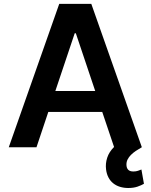

<svg xmlns="http://www.w3.org/2000/svg" viewBox="-20 -747 764 974"><path d="M24.5 0 280.5 -727.3H443.2L699.6 0H699.2Q682.9 9.2 668.7 18.8Q654.5 28.4 644 39.1Q633.5 49.7 627.5 61.6Q621.4 73.5 621.4 87.4Q621.4 104.4 629.8 113.6Q638.1 122.9 656.6 122.9Q670.1 122.9 680.2 119.3Q690.3 115.8 697.4 112.9L710.2 185.4Q697.4 192.8 677.6 199.8Q657.7 206.7 630.7 206.7Q608 206.7 588.4 200.6Q568.9 194.6 554.2 182.7Q539.4 170.8 530.2 153.2Q521 135.7 518.1 112.9Q514.2 83.1 523.8 53.3Q533.4 23.4 558.6 -1.4L498.6 -179.3H225.1L165.1 0ZM463.1 -285.2 364.7 -578.1H359L260.7 -285.2Z"/></svg>

Font: Interop SemBd
Style: Regular
Weight: 600
Designer: Rasmus Andersson, Google, Jang Haemin
Foundry: jhaemin
Version: Version 1.008